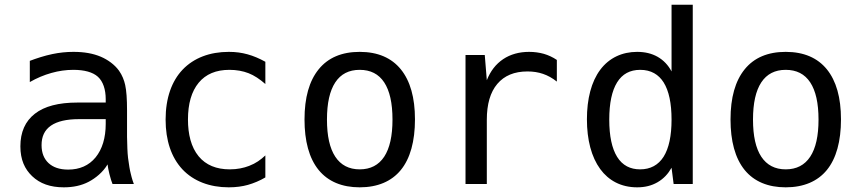

<svg xmlns="http://www.w3.org/2000/svg" viewBox="-20 -780 3652 814"><path d="M250.5 14.2C290 14.2 325.2 6.8 356 -9.3C384.8 -24.4 417 -50.3 436 -83C437 -72.8 440.4 -56.6 443.8 -42.5C448.2 -24.4 453.6 -7.8 457 0H547.4C545.9 -2.9 538.6 -24.4 534.2 -44.4C530.8 -56.6 526.4 -83 522.9 -110.4C520 -134.8 519.5 -162.6 518.6 -200.2V-312C518.6 -360.4 516.1 -395.5 510.7 -419.9C506.3 -439.9 498 -461.4 484.4 -480.5C465.8 -506.3 437 -526.9 407.2 -539.6C375 -553.2 337.4 -560.1 291.5 -560.1C261.7 -560.1 232.4 -557.1 202.1 -550.8C168.5 -543.9 133.3 -532.2 106.4 -522V-432.1C136.2 -449.2 166.5 -461.9 197.8 -470.7C229 -479.5 259.8 -483.9 291 -483.9C337.4 -483.9 373.5 -474.1 395 -454.6C417 -434.6 428.2 -400.9 428.2 -359.4V-345.2H307.6C228.5 -345.2 168.5 -329.6 127.9 -297.9C86.9 -266.1 66.4 -219.7 66.4 -159.7C66.4 -102.5 85 -63 116.2 -33.2C149.4 -1.5 193.4 14.2 250.5 14.2ZM269 -61C231.4 -61 204.6 -71.3 186 -88.4C167 -106 156.2 -130.9 156.2 -164.6C156.2 -200.7 168.5 -228.5 196.3 -247.6C222.7 -265.6 262.2 -274.9 314.5 -274.9H428.2V-254.9C428.2 -195.8 413.6 -147.5 385.3 -112.8C356.9 -78.1 317.4 -61 269 -61Z M949.7 14.2C981 14.2 1007.8 10.3 1030.8 3.9C1055.2 -2.9 1083 -14.6 1105 -27.8V-121.1C1085 -102.5 1065.4 -87.9 1036.1 -76.7C1013.2 -67.9 986.3 -62 954.1 -62C897.5 -62 853 -80.1 822.3 -117.2C790 -156.2 776.9 -211.4 776.9 -273.4C776.9 -340.3 792 -392.6 822.3 -429.2C852.5 -465.8 896 -483.9 952.6 -483.9C982.4 -483.9 1009.8 -479 1033.7 -469.7C1057.6 -460.4 1081.1 -444.8 1105 -423.8V-518.1C1079.6 -532.2 1054.2 -543 1029.3 -549.8C1004.4 -556.6 980 -560.1 950.2 -560.1C869.6 -560.1 801.8 -534.7 753.9 -484.4C708.5 -436.5 682.1 -365.2 682.1 -272.9C682.1 -184.6 706.1 -112.8 753.4 -62C800.3 -12.2 868.7 14.2 949.7 14.2Z M1504.9 14.2C1581.1 14.2 1640.1 -11.2 1679.2 -59.1C1719.2 -107.9 1739.3 -181.2 1739.3 -273.9C1739.3 -366.2 1719.2 -437 1679.2 -486.3C1640.1 -534.2 1582.5 -560.1 1504.9 -560.1C1429.2 -560.1 1371.1 -535.6 1331.1 -486.3C1291 -437 1271 -366.2 1271 -273.4C1271 -183.1 1290 -109.4 1331.1 -59.1C1371.1 -10.3 1430.2 14.2 1504.9 14.2ZM1504.9 -62C1459.5 -62 1424.8 -80.1 1401.4 -115.7C1377.9 -151.4 1366.2 -203.6 1366.2 -272.9C1366.2 -342.8 1377.9 -395 1401.4 -430.7C1424.8 -466.3 1459.5 -483.9 1504.9 -483.9C1550.8 -483.9 1585.4 -466.3 1608.9 -430.7C1632.3 -395 1644 -342.8 1644 -272.9C1644 -203.6 1632.3 -151.4 1608.9 -115.7C1585.4 -80.1 1550.8 -62 1504.9 -62Z M1953.6 0H2043.9V-272C2043.9 -338.4 2058.6 -389.2 2088.4 -424.3C2118.2 -459.5 2160.6 -477.1 2216.3 -477.1C2240.7 -477.1 2262.2 -473.6 2282.2 -466.8C2302.2 -460 2321.8 -449.2 2340.8 -434.1V-525.9C2323.7 -537.6 2304.2 -546.4 2285.6 -551.8C2266.6 -557.1 2245.6 -560.1 2223.1 -560.1C2181.2 -560.1 2144 -549.8 2113.3 -529.3C2082 -508.3 2059.1 -478.5 2043.9 -439.9L2035.2 -546.9H1953.6Z M2681.2 14.2C2714.4 14.2 2742.2 7.3 2767.6 -7.3C2793.9 -22.5 2812.5 -43 2827.1 -68.8L2835.9 0H2917V-759.8H2827.1V-477.1C2813 -503.9 2793 -524.9 2768.1 -539.1C2743.2 -553.2 2714.4 -560.1 2681.2 -560.1C2618.2 -560.1 2563 -535.2 2524.9 -484.4C2486.8 -433.6 2468.3 -360.4 2468.3 -274.4C2468.3 -187 2487.3 -114.3 2524.9 -63C2560.1 -15.1 2612.3 14.2 2681.2 14.2ZM2693.8 -62C2652.8 -62 2619.1 -78.1 2596.2 -115.2C2574.2 -150.9 2563 -203.1 2563 -272.9C2563 -342.8 2574.2 -395 2596.2 -430.7C2618.2 -466.3 2650.9 -483.9 2694.3 -483.9C2740.2 -483.9 2772.5 -463.9 2793.5 -430.7C2815.9 -395 2827.1 -342.3 2827.1 -272.9C2827.1 -204.1 2815.9 -151.4 2793.5 -115.7C2771 -80.1 2737.3 -62 2693.8 -62Z M3311 14.2C3387.2 14.2 3446.3 -11.2 3485.4 -59.1C3525.4 -107.9 3545.4 -181.2 3545.4 -273.9C3545.4 -366.2 3525.4 -437 3485.4 -486.3C3446.3 -534.2 3388.7 -560.1 3311 -560.1C3235.4 -560.1 3177.2 -535.6 3137.2 -486.3C3097.2 -437 3077.1 -366.2 3077.1 -273.4C3077.1 -183.1 3096.2 -109.4 3137.2 -59.1C3177.2 -10.3 3236.3 14.2 3311 14.2ZM3311 -62C3265.6 -62 3231 -80.1 3207.5 -115.7C3184.1 -151.4 3172.4 -203.6 3172.4 -272.9C3172.4 -342.8 3184.1 -395 3207.5 -430.7C3231 -466.3 3265.6 -483.9 3311 -483.9C3356.9 -483.9 3391.6 -466.3 3415 -430.7C3438.5 -395 3450.2 -342.8 3450.2 -272.9C3450.2 -203.6 3438.5 -151.4 3415 -115.7C3391.6 -80.1 3356.9 -62 3311 -62Z"/></svg>

Font: Hack
Style: Regular
Weight: 400
Monospace: yes
Designer: Christopher Simpkins
Foundry: Christopher Simpkins
Version: Version 2.010